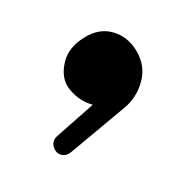

<svg xmlns="http://www.w3.org/2000/svg" viewBox="-48 -634 311 309"><g transform="rotate(15 107.0 -479.0)"><path d="M90.8 -381.3Q85 -373.5 76.7 -373.5Q69.8 -373.5 64.7 -378.9Q59.6 -384.3 59.6 -391.1Q59.6 -396 62.5 -400.4L105 -464.4Q82.5 -464.4 63 -478.5Q43.9 -492.2 43.9 -521.5Q43.9 -543.9 63 -564.5Q82 -585.4 106 -585.4Q131.3 -585.4 150.9 -565.9Q170.4 -546.4 170.4 -520.5Q170.4 -493.7 155.3 -472.7Z"/></g></svg>

Font: Dima Nastaligh Tahriri
Style: regular
Weight: 400
Designer: R.Balvardi
Foundry: Dima Software Group
Version: Version 1.00;November 13, 2018;FontCreator 11.5.0.2427 64-bi